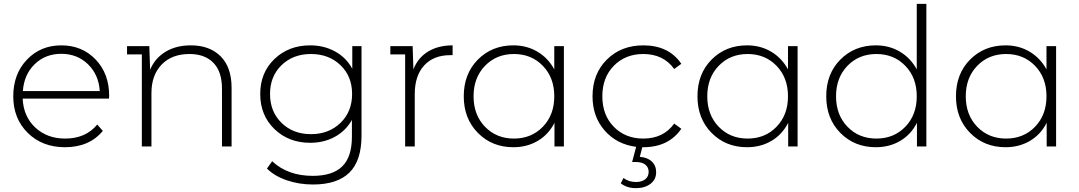

<svg xmlns="http://www.w3.org/2000/svg" viewBox="-20 -762 5615 999"><path d="M548 -263Q548 -261 547.5 -256.5Q547 -252 547 -249H98Q102 -156 163.5 -98.5Q225 -41 319 -41Q426 -41 486 -114L515 -81Q445 4 318 4Q200 4 124.5 -70.5Q49 -145 49 -261Q49 -377 120 -451.5Q191 -526 299 -526Q407 -526 477.5 -452.5Q548 -379 548 -263ZM99 -288H499Q494 -373 438 -427.5Q382 -482 299 -482Q216 -482 160.5 -428Q105 -374 99 -288Z M973 -526Q1071 -526 1128 -469Q1185 -412 1185 -305V0H1135V-301Q1135 -389 1090.5 -435Q1046 -481 966 -481Q874 -481 821 -426Q768 -371 768 -278V0H718V-479H641V-522H757L761 -399Q786 -459 841 -492.5Q896 -526 973 -526Z M1813 -522H1861V-56Q1861 74 1798 136Q1735 198 1608 198Q1536 198 1472 176Q1408 154 1369 115L1396 77Q1478 153 1607 153Q1711 153 1761 103.5Q1811 54 1811 -50V-138Q1779 -81 1722 -50Q1665 -19 1594 -19Q1482 -19 1408 -90.5Q1334 -162 1334 -273Q1334 -384 1408 -455Q1482 -526 1594 -526Q1666 -526 1724 -494Q1782 -462 1813 -404ZM1445 -122.5Q1505 -64 1598 -64Q1691 -64 1751.5 -122.5Q1812 -181 1812 -273Q1812 -365 1751.5 -423Q1691 -481 1598 -481Q1505 -481 1445 -423Q1385 -365 1385 -273Q1385 -181 1445 -122.5Z M2131 -401Q2154 -461 2207 -493.5Q2260 -526 2335 -526V-475H2323Q2236 -475 2187 -421.5Q2138 -368 2138 -272V0H2088V-479H2011V-522H2127Z M2864 -522H2914V0H2865V-123Q2834 -62 2778 -29Q2722 4 2651 4Q2540 4 2466.5 -70.5Q2393 -145 2393 -261Q2393 -378 2466.5 -452Q2540 -526 2651 -526Q2721 -526 2776.5 -493Q2832 -460 2864 -401ZM2503.5 -102.5Q2563 -41 2654 -41Q2745 -41 2804.5 -102.5Q2864 -164 2864 -261Q2864 -358 2804.5 -419.5Q2745 -481 2654 -481Q2563 -481 2503.5 -419.5Q2444 -358 2444 -261Q2444 -164 2503.5 -102.5Z M3327 -41Q3432 -41 3488 -119L3525 -92Q3459 4 3327 4H3322L3309 54Q3349 57 3371.5 78.5Q3394 100 3394 134Q3394 172 3364.5 194.5Q3335 217 3289 217Q3242 217 3210 192L3224 164Q3251 185 3289 185Q3319 185 3337 171Q3355 157 3355 132Q3355 109 3338 95Q3321 81 3289 81H3269L3290 2Q3189 -11 3126 -83Q3063 -155 3063 -261Q3063 -378 3137.5 -452Q3212 -526 3327 -526Q3460 -526 3525 -430L3488 -403Q3432 -481 3327 -481Q3234 -481 3174 -420Q3114 -359 3114 -261Q3114 -163 3174 -102Q3234 -41 3327 -41Z M4080 -522H4130V0H4081V-123Q4050 -62 3994 -29Q3938 4 3867 4Q3756 4 3682.5 -70.5Q3609 -145 3609 -261Q3609 -378 3682.5 -452Q3756 -526 3867 -526Q3937 -526 3992.5 -493Q4048 -460 4080 -401ZM3719.5 -102.5Q3779 -41 3870 -41Q3961 -41 4020.5 -102.5Q4080 -164 4080 -261Q4080 -358 4020.5 -419.5Q3961 -481 3870 -481Q3779 -481 3719.5 -419.5Q3660 -358 3660 -261Q3660 -164 3719.5 -102.5Z M4750 -742H4800V0H4751V-123Q4720 -62 4664 -29Q4608 4 4537 4Q4426 4 4352.5 -70.5Q4279 -145 4279 -261Q4279 -378 4352.5 -452Q4426 -526 4537 -526Q4607 -526 4662.5 -493Q4718 -460 4750 -401ZM4389.5 -102.5Q4449 -41 4540 -41Q4631 -41 4690.5 -102.5Q4750 -164 4750 -261Q4750 -358 4690.5 -419.5Q4631 -481 4540 -481Q4449 -481 4389.5 -419.5Q4330 -358 4330 -261Q4330 -164 4389.5 -102.5Z M5425 -522H5475V0H5426V-123Q5395 -62 5339 -29Q5283 4 5212 4Q5101 4 5027.5 -70.5Q4954 -145 4954 -261Q4954 -378 5027.5 -452Q5101 -526 5212 -526Q5282 -526 5337.5 -493Q5393 -460 5425 -401ZM5064.5 -102.5Q5124 -41 5215 -41Q5306 -41 5365.5 -102.5Q5425 -164 5425 -261Q5425 -358 5365.5 -419.5Q5306 -481 5215 -481Q5124 -481 5064.5 -419.5Q5005 -358 5005 -261Q5005 -164 5064.5 -102.5Z"/></svg>

Font: mBank Light
Style: Regular
Weight: 300
Designer: Julieta Ulanovsky
Foundry: Julieta Ulanovsky
Version: Version 7.200;PS 007.200;hotconv 1.0.88;makeotf.lib2.5.64775